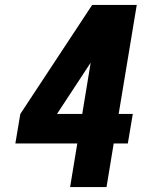

<svg xmlns="http://www.w3.org/2000/svg" viewBox="-20 -755 640 775"><path d="M263 0 292 -176H42L62 -295L352 -735H532L459 -295H516L496 -176H439L410 0ZM210 -295H312L346 -502Z"/></svg>

Font: Iosevka SS04 Hv Ex Obl
Style: Regular
Weight: 900
Width: 7
Italic angle: -9°
Monospace: yes
Designer: Belleve Invis
Foundry: Belleve Invis
Version: Version 19.0.0; ttfautohint (v1.8.4)